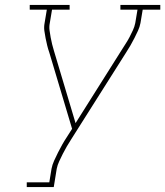

<svg xmlns="http://www.w3.org/2000/svg" viewBox="-20 -755 667 775"><path d="M88 0V-19H179L188 -74Q191 -90 198.5 -106.5Q206 -123 214 -139Q222 -155 231 -171Q240 -187 250 -202L271 -235L179 -543Q174 -557 170.5 -571.5Q167 -586 164 -601Q161 -616 159 -631Q157 -646 160 -662L169 -716H100V-735H261V-716H190L181 -662Q178 -647 180 -632.5Q182 -618 184.5 -604Q187 -590 190.5 -576Q194 -562 198 -549L285 -258L471 -553Q479 -566 487.5 -579Q496 -592 503 -605.5Q510 -619 516.5 -633Q523 -647 526 -662L535 -716H466V-735H627V-716H556L547 -662Q544 -646 537 -631Q530 -616 522.5 -601Q515 -586 506.5 -571.5Q498 -557 489 -543L267 -192Q258 -178 249.5 -163.5Q241 -149 233.5 -134Q226 -119 219 -104Q212 -89 209 -74L197 0Z"/></svg>

Font: Iosevka Curly Slab ThEx
Style: Italic
Weight: 100
Width: 7
Italic angle: -9°
Monospace: yes
Designer: Belleve Invis
Foundry: Belleve Invis
Version: Version 11.1.0; ttfautohint (v1.8.3)